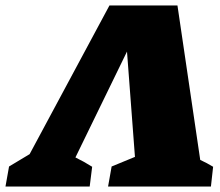

<svg xmlns="http://www.w3.org/2000/svg" viewBox="-102 -680 803 700"><path d="M545 -660 628 -97Q652 -86 675 -72L667 0H292L305 -73L390 -108L361 -492L173 -106Q204 -91 234 -72L225 0H-82L-69 -73L6 -118L297 -660Z"/></svg>

Font: Piazzolla SC Black
Style: Italic
Weight: 900
Italic angle: -11.3°
Designer: Juan Pablo del Peral
Foundry: Huerta Tipografica
Version: Version 1.330